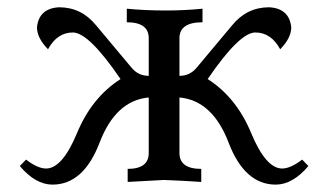

<svg xmlns="http://www.w3.org/2000/svg" viewBox="-20 -496 897 525"><path d="M733.9 8.8Q648.9 8.8 605 -106.2Q561 -221.2 470.7 -229.5V-77.6Q470.7 -34.2 530.3 -34.2V1.5Q480 -2 428.2 -3.9L329.1 1.5V-34.2Q386.7 -34.2 386.7 -77.6V-229.5Q296.4 -221.2 252.4 -106.2Q208.5 8.8 123.5 8.8Q77.1 8.8 34.2 -42L51.3 -59.6Q83 -35.2 106 -35.2Q150.4 -35.2 190.7 -132.3Q231 -229.5 309.6 -279.8Q222.7 -407.2 179.2 -407.2Q136.2 -407.2 111.3 -361.3Q81.1 -392.1 81.1 -421.4Q86.4 -473.1 141.6 -476.1Q202.6 -476.1 242.7 -426.8L340.8 -309.6Q358.9 -288.6 386.7 -288.6V-391.6Q386.7 -435.1 326.7 -435.1V-472.2Q377 -467.3 433.6 -467.3Q483.9 -467.3 533.7 -472.2V-435.1Q470.7 -435.1 470.7 -391.6V-288.6Q498.5 -288.6 516.6 -309.6L614.7 -426.8Q654.8 -476.1 715.8 -476.1Q771 -473.1 776.4 -421.4Q776.4 -392.1 746.1 -361.3Q721.2 -407.2 678.2 -407.2Q634.8 -407.2 547.9 -279.8Q626.5 -229.5 666.7 -132.3Q707 -35.2 751.5 -35.2Q774.4 -35.2 806.2 -59.6L823.2 -42Q780.3 8.8 733.9 8.8Z"/></svg>

Font: Kelvinch
Style: Regular
Weight: 400
Designer: Paul James MIller
Foundry: High-Logic / Made with FontCreator
Version: Version 3.30 September 23, 2016